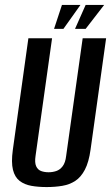

<svg xmlns="http://www.w3.org/2000/svg" viewBox="-20 -746 450 778"><path d="M169 12Q135 12 107 7Q79 2 59.5 -13Q40 -28 32.5 -58Q25 -88 32 -139L95 -591H191L124 -114Q120 -87 126.5 -72.5Q133 -58 146.5 -53Q160 -48 177 -48Q193 -48 208 -53Q223 -58 234 -72.5Q245 -87 248 -114L315 -591H410L347 -140Q340 -89 324 -58.5Q308 -28 285 -13Q262 2 232.5 7Q203 12 169 12ZM199 -629 231 -726H306L237 -629ZM284 -629 327 -726H402L327 -629Z"/></svg>

Font: Alumni Sans Thin SemiBold
Style: Italic
Weight: 600
Italic angle: -8°
Version: Version 1.016